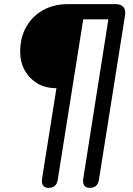

<svg xmlns="http://www.w3.org/2000/svg" viewBox="-20 -725 644 932"><path d="M215 187Q198 187 189.5 175.5Q181 164 184 143L254 -297Q199 -297 160 -321Q121 -345 99.5 -384.5Q78 -424 78 -474Q78 -543 107.5 -595Q137 -647 189.5 -676Q242 -705 311 -705H541Q567 -705 579 -691Q591 -677 587 -651L460 149Q454 187 415 187Q397 187 389 175.5Q381 164 384 143L506 -631H384L260 149Q254 187 215 187Z"/></svg>

Font: Nunito ExtraLight SemiBold
Style: Italic
Weight: 600
Italic angle: -9°
Version: Version 3.602